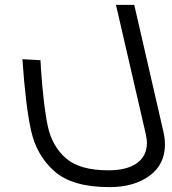

<svg xmlns="http://www.w3.org/2000/svg" viewBox="-20 -520 704 788"><path d="M72 -277 146 -273Q148 -249 148 -238Q159 -81 176.5 -0.5Q194 80 250.5 129.5Q307 179 425 179Q501 179 542 149.5Q583 120 583 66Q583 51 578 29L456 -500H531L651 22Q657 49 657 73Q657 155 593.5 201.5Q530 248 429 248Q277 248 203.5 183Q130 118 107.5 16Q85 -86 72 -277Z"/></svg>

Font: Cairo
Style: Italic
Weight: 400
Italic angle: -13°
Designer: Mohamed Gaber, Accademia di Belle Arti di Urbino and others
Foundry: Kief Type Foundry, Accademia di Belle Arti di Urbino and others
Version: Version 3.011